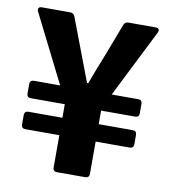

<svg xmlns="http://www.w3.org/2000/svg" viewBox="-74 -699 676 763"><g transform="rotate(10 263.5 -317.5)"><path d="M190.4 -146.5V-15.6C190.4 -5.9 196.3 0 206.1 0H321.3C331.1 0 336.9 -5.9 336.9 -15.6V-146.5H474.6C484.4 -146.5 490.2 -152.3 490.2 -162.1V-201.2C490.2 -210.9 484.4 -216.8 474.6 -216.8H336.9V-271.5H474.6C484.4 -271.5 490.2 -277.3 490.2 -287.1V-326.2C490.2 -335.9 484.4 -341.8 474.6 -341.8H367.2L504.9 -616.2C509.8 -627 505.9 -634.8 494.1 -634.8H382.8C374 -634.8 367.2 -629.9 364.3 -622.1L318.4 -501C300.8 -458 284.2 -414.1 267.6 -370.1H262.7L167 -622.1C164.1 -629.9 157.2 -634.8 148.4 -634.8H33.2C21.5 -634.8 16.6 -627 21.5 -616.2L159.2 -341.8H52.7C43 -341.8 37.1 -335.9 37.1 -326.2V-287.1C37.1 -277.3 43 -271.5 52.7 -271.5H190.4V-216.8H52.7C43 -216.8 37.1 -210.9 37.1 -201.2V-162.1C37.1 -152.3 43 -146.5 52.7 -146.5Z"/></g></svg>

Font: Ed Sans Neue
Style: Bold
Weight: 700
Designer: Stephen Hutchings
Version: Version 1.004;PS 001.004;hotconv 1.0.88;makeotf.lib2.5.64775